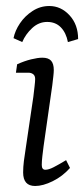

<svg xmlns="http://www.w3.org/2000/svg" viewBox="-20 -612 280 639"><path d="M154 -328 125 -125Q123 -110 121 -92.5Q119 -75 119 -63Q119 -47 131 -47Q142 -47 158.5 -55.5Q175 -64 200 -79L213 -53Q188 -25 155.5 -9Q123 7 97 7Q57 7 57 -38Q57 -56 59.5 -76Q62 -96 66 -121L91 -290Q93 -308 95 -324.5Q97 -341 97 -349Q97 -360 90.5 -365Q84 -370 75 -370H33L37 -398Q61 -409 83.5 -414.5Q106 -420 121 -420Q141 -420 150 -410Q159 -400 159 -379Q159 -371 157.5 -358Q156 -345 154 -328ZM54 -472 25 -485Q30 -510 46.5 -534.5Q63 -559 88.5 -575.5Q114 -592 144 -592Q183 -592 211.5 -561Q240 -530 240 -482L206 -472Q200 -503 182.5 -521Q165 -539 137 -539Q109 -539 87 -518.5Q65 -498 54 -472Z"/></svg>

Font: Rasa Light
Style: Italic
Weight: 300
Italic angle: -7.10001°
Designer: Anna Giedrys (Yrsa+Rasa design), David Brezina (Yrsa art-direction, Rasa art-direction, design)
Foundry: Rosetta Type Foundry
Version: Version 2.004